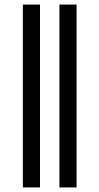

<svg xmlns="http://www.w3.org/2000/svg" viewBox="-20 -820 435 840"><path d="M240 -800V0H315V-800ZM80 -800V0H155V-800Z"/></svg>

Font: Sawarabi Gothic
Style: Regular
Weight: 400
Designer: mshio (mshio@users.sourceforge.jp)
Version: Version 20141215